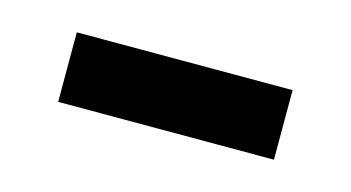

<svg xmlns="http://www.w3.org/2000/svg" viewBox="-29 -372 380 208"><g transform="rotate(15 161.0 -268.0)"><path d="M40 -229V-307H282V-229Z"/></g></svg>

Font: Noto Sans Old Hungarian
Style: Regular
Weight: 400
Designer: Monotype Design Team
Foundry: Monotype Imaging Inc.
Version: Version 2.005; ttfautohint (v1.8.4.7-5d5b)